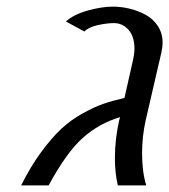

<svg xmlns="http://www.w3.org/2000/svg" viewBox="-20 -560 512 580"><path d="M421.9 0H335.9Q327.1 -37.1 327.1 -83Q327.1 -138.2 339.8 -195.8L342.8 -206.1Q279.3 -187.5 229.7 -143.1Q180.2 -98.6 127 0H43.9Q72.3 -57.1 104.5 -100.8Q136.7 -144.5 165.5 -171.1Q194.3 -197.8 229.5 -217.3Q264.6 -236.8 292.2 -246.3Q319.8 -255.9 356 -264.2L379.9 -370.1Q386.2 -396.5 386.2 -412.1Q386.2 -449.7 368.2 -470Q350.1 -490.2 324.2 -490.2Q303.2 -490.2 275.4 -484.1Q247.6 -478 234.9 -464.8L179.2 -495.1Q202.1 -516.1 244.9 -528.1Q287.6 -540 320.8 -540Q345.7 -540 371.1 -533.9Q396.5 -527.8 419.4 -515.6Q442.4 -503.4 456.8 -481.4Q471.2 -459.5 471.2 -431.2Q471.2 -419.9 467.8 -402.8L419.9 -195.8Q409.2 -147.5 409.2 -97.2Q409.2 -40 421.9 0Z"/></svg>

Font: Pfennig
Style: Italic
Weight: 500
Italic angle: -13°
Version: Version 20120410 ; ttfautohint (v0.8)